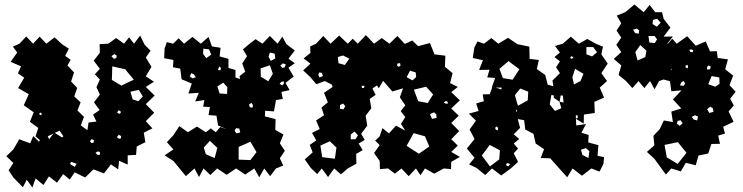

<svg xmlns="http://www.w3.org/2000/svg" viewBox="-20 -754 3283 848"><path d="M39 30 18 -2 39 -34 8 -64 39 -94 65 -139 113 -121 127 -153 152 -128 156 -135 137 -152 149 -189 112 -216 129 -258 85 -289 107 -338 60 -365 87 -411 59 -430 73 -461 27 -481 56 -522 37 -548 66 -561 96 -593 126 -561 155 -592 185 -561 221 -589 255 -558 284 -539 268 -507 292 -490 278 -465 307 -434 294 -394 321 -366 308 -328 336 -302 322 -266 351 -238 337 -200 366 -179 371 -213 406 -217 391 -248 420 -268 395 -302 421 -336 406 -369 421 -403 399 -426 421 -450 394 -486 421 -521 420 -559 458 -561 493 -586 528 -561 550 -589 572 -561 599 -597 619 -556 645 -530 624 -500 649 -459 624 -417 660 -393 624 -370 663 -332 624 -294 661 -256 624 -219 653 -187 615 -168 622 -126 584 -107 581 -70 544 -68V-27L506 -44L502 -6L470 -28L439 12L393 -6L356 30L310 7L288 39L259 15L232 53L196 25L172 63L137 34L123 74L98 40L81 73ZM495 -509 485 -515 472 -506 483 -494 494 -498ZM533 -448 476 -461 474 -401 516 -376 571 -402ZM593 -357 556 -349 566 -315 591 -307 611 -328ZM513 -262 504 -267 497 -257 506 -251 513 -255ZM164 -253 159 -257 154 -254 155 -247 163 -245ZM243 -177 222 -167 254 -147 260 -152ZM191 -152 197 -139 216 -164ZM515 -153 505 -159 496 -148 506 -141 514 -143ZM395 -134 385 -140 377 -130 384 -122 393 -124ZM421 -83 411 -85 402 -79 410 -70 422 -71ZM289 -30 310 -17 319 -32 318 -31 294 -39Z M746 -43 707 -68 746 -94 717 -126 746 -157 772 -197 810 -170 850 -195 889 -170 911 -187 933 -170 953 -193 982 -183 943 -200 936 -243 901 -246 907 -281 877 -283 883 -312 842 -306 858 -344 812 -341 827 -385 782 -404 776 -451 744 -457 746 -489 705 -497 707 -540 717 -568 745 -561 769 -585 793 -561 830 -591 867 -561 901 -591 916 -549 954 -543 950 -505 989 -494V-454L1020 -445V-412L1040 -405L1038 -418L1063 -437L1050 -474L1071 -506L1053 -536L1080 -559L1109 -581L1139 -561L1172 -595L1206 -561L1227 -592L1245 -559L1282 -531L1254 -495L1282 -475L1254 -455L1277 -416L1241 -388L1259 -356L1223 -348L1229 -317L1199 -312L1190 -262L1151 -265L1150 -240L1197 -228L1196 -180L1232 -160L1216 -121L1238 -88L1216 -55L1231 -23L1199 -10L1173 24L1147 -10L1125 29L1103 -10L1063 17L1023 -10L981 18L939 -10L909 19L879 -10L859 28L839 -10L801 24ZM903 -536 878 -539 877 -516 891 -497 913 -513ZM1193 -517 1172 -522 1166 -504 1176 -485 1196 -496ZM1242 -470 1229 -474 1218 -464 1227 -454 1238 -457ZM1172 -466 1131 -452 1132 -415 1165 -395 1185 -428ZM951 -461 945 -453 943 -445 953 -443 956 -452ZM837 -425 825 -431 818 -416 831 -408 845 -413ZM1235 -394 1223 -393 1215 -384 1226 -377 1233 -383ZM984 -369 966 -389 940 -372 950 -341 983 -339ZM1090 -300 1080 -292 1083 -281 1095 -278 1097 -290ZM1037 -186 1023 -188 1016 -177 1024 -165 1041 -169ZM940 -101 907 -132 880 -102 889 -73 928 -56ZM1086 -128 1034 -105V-49L1086 -47L1113 -82Z M1353 -12 1326 -50 1361 -81 1348 -114 1377 -134 1358 -167 1392 -184 1376 -222 1411 -245 1400 -279 1428 -302 1411 -344 1449 -370 1446 -380 1415 -396 1377 -382 1351 -413 1319 -443 1351 -473 1321 -496 1351 -520 1350 -549 1376 -561 1408 -595 1440 -561 1478 -597 1516 -561 1538 -583 1560 -561 1596 -599 1632 -561 1666 -586 1700 -561 1735 -595 1768 -560 1801 -575 1827 -550 1879 -564 1899 -514 1947 -508 1945 -459 1979 -431 1968 -387 2002 -370 1973 -347 2011 -311 1973 -275 2006 -243 1973 -211 2008 -175 1973 -139 2002 -111 1973 -83 2011 -61 1973 -39 1972 -7 1940 -10 1898 13 1857 -10 1837 20 1817 -10 1785 24 1753 -10 1724 13 1694 -10 1658 -7 1657 -43 1632 -78 1657 -113 1637 -133 1657 -152 1669 -188 1698 -165 1729 -199 1770 -177 1751 -207 1770 -237 1750 -263 1770 -289 1746 -324 1760 -364 1713 -350 1672 -397 1653 -364 1645 -377 1625 -363 1639 -335 1613 -317 1620 -276 1595 -243 1602 -199 1575 -163 1591 -136 1564 -120 1582 -91 1553 -74 1554 -31 1516 -10 1486 16 1456 -10 1429 28 1401 -10 1381 15ZM1523 -495 1495 -509 1472 -502 1475 -475 1503 -467ZM1747 -475 1736 -474 1733 -465 1741 -459 1749 -464ZM1816 -434 1791 -442 1776 -413 1802 -399 1818 -414ZM1402 -432 1390 -434 1386 -424 1391 -412 1406 -418ZM1584 -376 1577 -374 1579 -365 1587 -366 1591 -373ZM1893 -337 1862 -371 1808 -358 1827 -307 1869 -299ZM1955 -307H1947L1940 -301L1949 -296L1959 -297ZM1505 -285 1495 -297 1482 -290 1481 -274 1497 -271ZM1907 -249 1897 -258 1879 -250 1888 -229 1908 -233ZM1546 -173 1529 -160V-139H1550L1561 -156ZM1857 -152 1807 -166 1776 -110 1830 -75 1876 -107ZM1437 -130 1395 -111 1403 -60 1459 -53 1466 -102Z M2085 -12 2052 -28 2076 -57 2042 -98 2076 -140 2054 -182 2082 -221 2051 -252 2094 -264 2083 -297 2117 -307 2112 -337 2143 -338 2154 -368H2152L2167 -410L2132 -412L2142 -446L2096 -445L2113 -488L2068 -498L2075 -544L2089 -571L2118 -561L2150 -586L2181 -561L2224 -587L2265 -559L2318 -548L2319 -494L2360 -489L2351 -449L2388 -423L2399 -380L2424 -373L2420 -398L2453 -431L2436 -457L2453 -483L2429 -502L2453 -522L2431 -551L2466 -561L2501 -592L2537 -561L2574 -582L2611 -561L2643 -548L2636 -514L2664 -473L2636 -431L2661 -396L2629 -367L2648 -323L2605 -304L2607 -255L2559 -248L2558 -208L2524 -229L2525 -200L2568 -206L2548 -168L2580 -158L2578 -125L2623 -113L2619 -66L2648 -60L2645 -30L2628 4L2592 -10L2550 22L2509 -10L2485 29L2410 -55L2368 -56L2383 -95L2346 -120L2336 -163L2300 -182L2295 -223L2268 -228H2267L2277 -189L2249 -161L2273 -140L2249 -120L2268 -98L2249 -77L2268 -39L2236 -10L2194 21L2153 -10L2123 19ZM2600 -546H2570V-514L2595 -505L2617 -523ZM2504 -506 2499 -501 2501 -495H2507L2513 -501ZM2226 -484 2186 -450 2201 -409 2244 -402 2274 -448ZM2557 -428 2520 -450 2508 -413 2515 -381 2544 -396ZM2191 -360 2194 -359 2196 -367H2170ZM2313 -349 2278 -363 2254 -334 2265 -295H2266V-293L2268 -287L2311 -311ZM2408 -293 2431 -264 2459 -276 2451 -305 2426 -322V-333L2415 -334ZM2466 -332H2452H2456L2452 -305L2469 -301ZM2259 -261 2262 -260 2264 -268 2261 -270ZM2531 -245H2522H2523L2524 -230L2532 -234ZM2522 -229 2523 -230 2520 -231ZM2180 -189 2174 -196 2167 -190 2169 -182 2179 -178ZM2188 -90 2143 -114 2108 -67 2144 -19 2185 -50ZM2568 -100 2546 -93 2552 -70 2579 -56 2583 -86ZM2222 -34 2215 -29 2218 -21 2226 -20 2233 -29Z M2870 -53 2837 -83 2870 -112 2866 -154 2894 -184 2912 -222 2952 -215 2945 -261 2989 -275 2952 -315 2990 -355 2945 -351 2939 -395 2911 -403 2891 -396 2871 -360 2851 -396 2826 -365 2800 -396 2773 -365 2745 -396 2712 -423 2724 -465 2691 -494 2724 -524 2702 -556 2724 -588 2703 -619 2724 -651 2704 -685 2741 -700 2782 -734 2823 -700 2849 -732 2874 -700H2904L2911 -671L2941 -632L2911 -592L2952 -593L2927 -561L2928 -560L2930 -561L2949 -583L2969 -561L3015 -594L3053 -552L3097 -571L3116 -527L3146 -528L3150 -498L3195 -492L3183 -448L3218 -420L3202 -378L3229 -349L3205 -318L3221 -288L3198 -262L3220 -216L3174 -194L3182 -164L3152 -155L3160 -119L3122 -118L3108 -76L3065 -67L3053 -24L3009 -35L2987 3L2945 -10L2921 17ZM2882 -671 2864 -666 2862 -648 2881 -636 2898 -654ZM2792 -628 2776 -623 2785 -608 2801 -605 2803 -620ZM2871 -595H2844L2848 -566L2872 -564L2882 -580ZM2835 -530 2808 -555 2786 -524 2796 -487 2830 -502ZM3042 -532 3034 -536 3024 -534 3029 -524 3039 -523ZM3019 -460 3016 -468 3008 -464V-456L3017 -452ZM3110 -465 3103 -459V-447L3116 -448L3119 -460ZM2942 -443 2946 -446 2945 -452ZM3157 -412 3123 -418 3108 -382 3139 -371 3158 -384ZM3006 -386 2999 -396 2990 -391 2983 -377 3000 -375ZM3129 -275 3118 -283 3103 -272 3113 -255 3131 -260ZM3063 -239 3050 -245 3035 -238 3044 -226 3059 -222ZM2986 -223 2973 -220 2969 -208 2982 -198 2995 -210ZM2974 -126 2915 -114 2925 -59 2973 -30 3012 -79Z"/></svg>

Font: Rubik Gemstones
Style: Regular
Weight: 400
Designer: Hubert and Fischer, NaN
Foundry: Hubert and Fischer, NaN
Version: Version 2.200